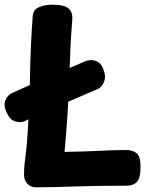

<svg xmlns="http://www.w3.org/2000/svg" viewBox="-47 -795 652 820"><path d="M92.8 -727Q94.8 -753.4 119.3 -764.2Q143.8 -775 177.1 -775Q227.4 -775 245.6 -759.1Q263.8 -743.1 261.8 -712.6Q255.8 -640.4 253.2 -574.6Q250.6 -508.7 248.1 -442.2Q245.6 -375.8 241.1 -303.6Q236.6 -231.3 228.6 -146.3Q276.6 -147.3 311.8 -148.3Q347 -149.3 375.6 -150.8Q404.2 -152.3 431.6 -153.3Q459 -154.3 491.6 -154.3Q520.4 -154.3 536.8 -140.3Q553.2 -126.3 553.2 -83.6Q553.2 -34.3 537.6 -18.2Q522 -2 493.1 -2Q423.7 -2 369 -1Q314.3 0 268.8 1.5Q223.3 3 184.1 4Q144.9 5 105.9 5Q83.9 5 69.7 -10.5Q55.6 -26 55.6 -48Q55.6 -71 58.1 -96.5Q60.6 -122 64.1 -146.5Q67.6 -171 68.6 -192Q78.6 -333 81.1 -470.3Q83.6 -607.7 92.8 -727ZM56.9 -277Q40.9 -270 18.6 -276.4Q-3.8 -282.9 -18 -312.6Q-33.6 -345.9 -23.6 -367.4Q-13.6 -388.9 1.2 -395.9Q35.7 -412.4 76.8 -430.3Q118 -448.2 161 -466.6Q204 -485 243.8 -501.8Q283.6 -518.6 315.6 -532.9Q327.6 -538.1 342.5 -538.3Q357.4 -538.4 371.2 -530.6Q384.9 -522.8 393 -502.4Q407.2 -469.3 397.4 -445.7Q387.6 -422 370.6 -414.8Q322 -393.7 268.1 -370.9Q214.1 -348.1 160.3 -324.7Q106.4 -301.3 56.9 -277Z"/></svg>

Font: Playpen Sans Hebrew
Style: Regular
Weight: 400
Designer: Tom Grace, Laura Meseguer, Veronika Burian, José Scaglione
Foundry: TypeTogether
Version: Version 2.000